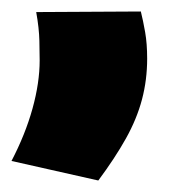

<svg xmlns="http://www.w3.org/2000/svg" viewBox="-39 -132 297 334"><path d="M24 -111 206 -112Q210 -96 213.5 -76Q217 -56 217 -30Q217 7 208 41Q199 75 180 109Q161 143 132 182L-19 148Q5 102 17.5 57Q30 12 30 -27Q30 -39 29.5 -61Q29 -83 24 -111Z"/></svg>

Font: Georama SemiCondensed Black
Style: Regular
Weight: 900
Width: 4
Designer: Jean-Baptiste Levee
Foundry: Production Type
Version: Version 1.001